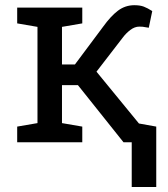

<svg xmlns="http://www.w3.org/2000/svg" viewBox="-20 -558 657 753"><path d="M47.4 0V-61.5L127 -75.2V-452.6L47.4 -466.3V-528.3H302.7V-466.3L223.1 -452.6V-305.2H273.9L384.3 -453.1Q414.1 -494.6 442.6 -516.1Q471.2 -537.6 506.8 -537.6Q529.3 -537.6 543.9 -532Q558.6 -526.4 577.1 -514.6L563.5 -449.2Q542.5 -452.6 539.3 -453.1Q536.1 -453.6 526.4 -453.6Q508.3 -453.6 491 -440.4Q473.6 -427.2 460.4 -409.2L358.4 -276.9L524.9 -73.7L592.8 -61.5V0H464.4L285.6 -224.1H223.1V-75.2L302.7 -61.5V0ZM496.6 175.3V-52.7H592.8V175.3Z"/></svg>

Font: Roboto Slab LO
Style: Regular
Weight: 400
Designer: Google
Version: Version 2.000